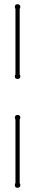

<svg xmlns="http://www.w3.org/2000/svg" viewBox="-20 -803 165 907"><path d="M73 -451Q76 -448 76 -443Q76 -430 63 -430Q50 -430 50 -443Q50 -448 53 -451V-761Q50 -766 50 -770Q50 -783 63 -783Q76 -783 76 -770Q76 -766 73 -761ZM73 62Q76 66 76 71Q76 84 63 84Q50 84 50 71Q50 65 53 62V-238Q50 -243 50 -247Q50 -260 63 -260Q76 -260 76 -247Q76 -243 73 -238Z"/></svg>

Font: Wire One
Style: Regular
Weight: 400
Designer: Alexei Vanyashin, Gayaneh Bagdasaryan
Foundry: Cyreal
Version: Version 1.102; ttfautohint (v1.8.3)